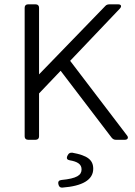

<svg xmlns="http://www.w3.org/2000/svg" viewBox="-20 -645 622 886"><path d="M303.7 -364.3 533.2 -605.5C543 -616.2 539.1 -625 525.4 -625H485.4C477.5 -625 470.7 -623 465.8 -617.2L160.2 -301.8V-609.4C160.2 -619.1 154.3 -625 144.5 -625H109.4C99.6 -625 93.8 -619.1 93.8 -609.4V-15.6C93.8 -5.9 99.6 0 109.4 0H144.5C154.3 0 160.2 -5.9 160.2 -15.6V-213.9L259.8 -318.4L495.1 -9.8C500 -3.9 505.9 0 513.7 0H556.6C569.3 0 574.2 -9.8 566.4 -19.5ZM293 70.3 290 76.2C286.1 85.9 290 92.8 301.8 94.7C336.9 100.6 356.4 112.3 356.4 136.7C356.4 163.1 335 178.7 263.7 185.5C252 186.5 247.1 193.4 249 203.1L250 207C252 215.8 257.8 221.7 267.6 220.7C359.4 213.9 410.2 185.5 410.2 133.8C410.2 92.8 383.8 72.3 313.5 59.6C303.7 58.6 296.9 62.5 293 70.3Z"/></svg>

Font: Ed Sans Neue Light
Style: Regular
Weight: 300
Designer: Stephen Hutchings
Version: Version 1.004;PS 001.004;hotconv 1.0.88;makeotf.lib2.5.64775